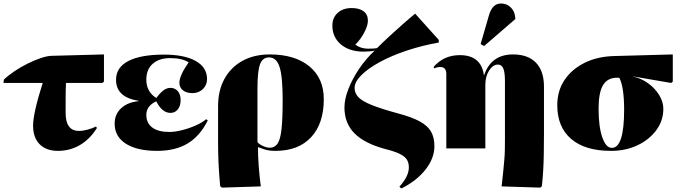

<svg xmlns="http://www.w3.org/2000/svg" viewBox="-32 -848 3888 1097"><path d="M299 14Q232 14 194.5 -24Q157 -62 157 -130Q157 -201 212 -374H-12L-10 -393Q15 -417 50.5 -441Q86 -465 125.5 -484.5Q165 -504 200.5 -516Q236 -528 261 -529L562 -537V-382L553 -374H345Q344 -351 343.5 -330.5Q343 -310 343 -281Q343 -252 343 -203Q343 -100 419 -100Q442 -100 469.5 -107.5Q497 -115 516 -125L522 -117Q482 -53 425 -19.5Q368 14 299 14Z M866 14Q751 14 687 -27Q623 -68 623 -142Q623 -195 660 -229.5Q697 -264 760 -270V-272Q631 -292 631 -392Q631 -463 701.5 -499.5Q772 -536 905 -536Q1022 -536 1086.5 -499.5Q1151 -463 1151 -396Q1151 -362 1127 -339Q1103 -316 1068 -316Q1033 -316 1013 -332Q993 -348 993 -376Q993 -416 1046 -492Q1007 -516 941 -516Q877 -516 840.5 -483.5Q804 -451 804 -393Q804 -324 861 -288Q884 -319 903 -332.5Q922 -346 942 -346Q968 -346 984 -327Q1000 -308 1000 -276Q1000 -243 984 -223Q968 -203 942 -203Q894 -203 861 -269Q804 -243 804 -192Q804 -145 838 -119.5Q872 -94 935 -94Q968 -94 1009 -104.5Q1050 -115 1087 -131.5Q1124 -148 1146 -167L1155 -160Q1111 -71 1040.5 -28.5Q970 14 866 14Z M1236 224 1226 216Q1219 139 1216.5 82Q1214 25 1214 -29V-242Q1214 -331 1250.5 -397.5Q1287 -464 1353.5 -500.5Q1420 -537 1509 -537Q1653 -537 1735.5 -469Q1818 -401 1818 -282Q1818 -142 1745.5 -64Q1673 14 1542 14Q1504 14 1479 5.5Q1454 -3 1443 -7H1442Q1442 92 1458 217ZM1509 -4Q1538 -4 1554 -27.5Q1570 -51 1576.5 -110.5Q1583 -170 1583 -277Q1583 -410 1565.5 -465Q1548 -520 1505 -520Q1468 -520 1453.5 -480.5Q1439 -441 1439 -342V-37Q1445 -26 1468 -15Q1491 -4 1509 -4Z M2261 229 2250 219Q2279 186 2291.5 159.5Q2304 133 2304 108Q2304 81 2292 63Q2280 45 2251.5 31Q2223 17 2171 4Q2051 -28 1993.5 -86Q1936 -144 1936 -234Q1936 -282 1959 -340.5Q1982 -399 2021 -456.5Q2060 -514 2109 -559Q2096 -556 2080.5 -554.5Q2065 -553 2045 -553Q1965 -553 1916 -594Q1867 -635 1867 -702Q1867 -747 1897.5 -774.5Q1928 -802 1977 -802Q2021 -802 2045.5 -783.5Q2070 -765 2070 -730Q2070 -702 2049 -662Q2028 -622 1998 -593Q2029 -570 2070 -570Q2091 -570 2100 -570.5Q2109 -571 2122 -573Q2154 -605 2192 -640Q2230 -675 2268.5 -709Q2307 -743 2340 -770L2475 -620V-605Q2379 -588 2292 -559Q2205 -530 2138 -493.5Q2071 -457 2032.5 -418.5Q1994 -380 1994 -345Q1994 -315 2016.5 -292Q2039 -269 2093 -247.5Q2147 -226 2242 -200Q2321 -179 2366 -154.5Q2411 -130 2430.5 -96.5Q2450 -63 2450 -13Q2450 56 2399.5 120.5Q2349 185 2261 229Z M3055 224 2834 217Q2840 165 2843.5 129Q2847 93 2849.5 64.5Q2852 36 2852.5 8Q2853 -20 2853 -54V-385Q2853 -435 2843.5 -457Q2834 -479 2813 -479Q2784 -479 2762.5 -445Q2741 -411 2741 -364V0H2518V-425Q2518 -465 2484 -465Q2462 -465 2450 -457L2445 -465Q2503 -533 2595 -533Q2718 -533 2733 -417L2734 -418Q2774 -537 2899 -537Q2985 -537 3030.5 -489.5Q3076 -442 3076 -353V-92Q3076 -20 3075 32Q3074 84 3071.5 127Q3069 170 3064 216ZM2734 -585 2714 -596 2763 -765Q2783 -828 2830 -828Q2863 -828 2885.5 -806.5Q2908 -785 2912 -749V-739Z M3459 14Q3311 14 3231.5 -54Q3152 -122 3152 -247Q3152 -329 3193.5 -391Q3235 -453 3309 -489.5Q3383 -526 3482 -528L3812 -537V-382L3803 -374L3587 -411V-410Q3633 -400 3672 -371.5Q3711 -343 3734.5 -304.5Q3758 -266 3758 -226Q3758 -159 3718 -104.5Q3678 -50 3610.5 -18Q3543 14 3459 14ZM3464 -3Q3534 -3 3534 -222Q3534 -285 3527 -332Q3520 -379 3506 -404H3494Q3439 -404 3413.5 -361.5Q3388 -319 3388 -227Q3388 -125 3409 -64Q3430 -3 3464 -3Z"/></svg>

Font: Display Black
Style: Regular
Weight: 900
Designer: Latin by Veronika Burian and Jose Scaglione. Greek by Irene Vlachou. Cyrillic by Vera Evstafieva.
Foundry: TypeTogether
Version: Version 3.002